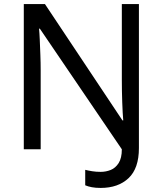

<svg xmlns="http://www.w3.org/2000/svg" viewBox="-20 -734 800 944"><path d="M475 190Q450 190 431.5 186.5Q413 183 399 177V101Q415 105 434 108Q453 111 475 111Q501 111 524.5 101.5Q548 92 563.5 67.5Q579 43 579 0L176 -593H172Q174 -574 175.5 -539Q177 -504 178.5 -464Q180 -424 180 -387V0H97V-714H201L582 -142H586Q583 -174 581 -230.5Q579 -287 579 -342V-714H663V-6Q663 94 612 142Q561 190 475 190Z"/></svg>

Font: Noto Sans Siddham
Style: Regular
Weight: 400
Designer: Monotype Design Team
Foundry: Monotype Imaging Inc.
Version: Version 2.004; ttfautohint (v1.8.4.7-5d5b)